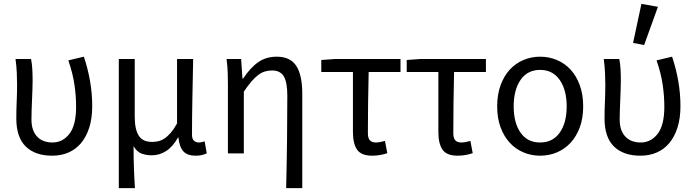

<svg xmlns="http://www.w3.org/2000/svg" viewBox="-20 -790 3580 989"><path d="M249 12Q161 12 112.5 -35.5Q64 -83 64 -180Q64 -224 66 -266.5Q68 -309 68 -353Q68 -382 66.5 -415Q65 -448 60 -486H140Q145 -460 146.5 -432.5Q148 -405 148 -373Q148 -352 147 -327.5Q146 -303 145 -276.5Q144 -250 143 -224Q142 -198 142 -176Q142 -143 150.5 -120.5Q159 -98 174 -83.5Q189 -69 208.5 -62.5Q228 -56 250 -56Q303 -56 337.5 -100.5Q372 -145 372 -240Q372 -296 363.5 -354Q355 -412 332 -479L412 -498Q433 -435 444 -371.5Q455 -308 455 -243Q455 -181 440 -133.5Q425 -86 398 -53.5Q371 -21 333 -4.5Q295 12 249 12Z M592 179V-486H674V-189Q674 -124 694.5 -91.5Q715 -59 763 -59Q779 -59 795 -62.5Q811 -66 827 -76.5Q843 -87 859 -105.5Q875 -124 892 -154V-486H975Q973 -387 971 -285Q969 -183 969 -95Q969 -75 979 -65.5Q989 -56 1005 -56Q1017 -56 1034 -62L1045 0Q1034 5 1020.5 8.5Q1007 12 987 12Q945 12 924.5 -10.5Q904 -33 899 -82H897Q871 -35 836.5 -12.5Q802 10 762 10Q733 10 709 1Q685 -8 668 -37Q668 -1 668.5 26.5Q669 54 670 78Q671 102 672 126Q673 150 675 179Z M1454 179Q1457 59 1458.5 -66Q1460 -191 1460 -297Q1460 -366 1442 -396.5Q1424 -427 1381 -427Q1361 -427 1343.5 -421.5Q1326 -416 1309 -403Q1292 -390 1274.5 -369.5Q1257 -349 1236 -318V0H1154V-353Q1154 -382 1153 -415Q1152 -448 1147 -486H1222L1229 -385H1232Q1270 -442 1310.5 -470Q1351 -498 1405 -498Q1476 -498 1506.5 -450Q1537 -402 1537 -308V179Z M1897 12Q1841 12 1819.5 -19Q1798 -50 1798 -110V-419H1635V-481L1705 -486H2043V-419H1879Q1877 -337 1876 -257.5Q1875 -178 1875 -104Q1875 -78 1885.5 -67Q1896 -56 1916 -56Q1927 -56 1939 -58.5Q1951 -61 1963 -64L1975 -1Q1961 4 1940.5 8Q1920 12 1897 12Z M2337 12Q2281 12 2259.5 -19Q2238 -50 2238 -110V-419H2075V-481L2145 -486H2483V-419H2319Q2317 -337 2316 -257.5Q2315 -178 2315 -104Q2315 -78 2325.5 -67Q2336 -56 2356 -56Q2367 -56 2379 -58.5Q2391 -61 2403 -64L2415 -1Q2401 4 2380.5 8Q2360 12 2337 12Z M2762 12Q2717 12 2676.5 -5Q2636 -22 2606 -54.5Q2576 -87 2558.5 -134Q2541 -181 2541 -242Q2541 -303 2558.5 -351Q2576 -399 2606 -431.5Q2636 -464 2676.5 -481Q2717 -498 2762 -498Q2808 -498 2848.5 -481Q2889 -464 2919 -431.5Q2949 -399 2966.5 -351Q2984 -303 2984 -242Q2984 -181 2966.5 -134Q2949 -87 2919 -54.5Q2889 -22 2848.5 -5Q2808 12 2762 12ZM2762 -56Q2827 -56 2863 -106.5Q2899 -157 2899 -242Q2899 -327 2863 -378.5Q2827 -430 2762 -430Q2697 -430 2661.5 -378.5Q2626 -327 2626 -242Q2626 -157 2661.5 -106.5Q2697 -56 2762 -56Z M3279 12Q3191 12 3142.5 -35.5Q3094 -83 3094 -180Q3094 -224 3096 -266.5Q3098 -309 3098 -353Q3098 -382 3096.5 -415Q3095 -448 3090 -486H3170Q3175 -460 3176.5 -432.5Q3178 -405 3178 -373Q3178 -352 3177 -327.5Q3176 -303 3175 -276.5Q3174 -250 3173 -224Q3172 -198 3172 -176Q3172 -143 3180.5 -120.5Q3189 -98 3204 -83.5Q3219 -69 3238.5 -62.5Q3258 -56 3280 -56Q3333 -56 3367.5 -100.5Q3402 -145 3402 -240Q3402 -296 3393.5 -354Q3385 -412 3362 -479L3442 -498Q3463 -435 3474 -371.5Q3485 -308 3485 -243Q3485 -181 3470 -133.5Q3455 -86 3428 -53.5Q3401 -21 3363 -4.5Q3325 12 3279 12ZM3241 -569 3284 -770 3369 -755 3298 -558Z"/></svg>

Font: Pinyin1712
Style: Regular
Weight: 400
Version: Version 1